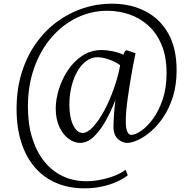

<svg xmlns="http://www.w3.org/2000/svg" viewBox="-20 -772 1042 1042"><path d="M70 -181Q70 -286.5 97.2 -375.5Q124.5 -464.5 173.5 -534.2Q222.5 -604 287.5 -652.5Q352.5 -701 428.8 -726.5Q505 -752 587 -752Q688.5 -752 768 -711.5Q847.5 -671 893 -590.8Q938.5 -510.5 938.5 -390.5Q938.5 -311.5 918.8 -248.2Q899 -185 867.5 -137.8Q836 -90.5 799.5 -59.2Q763 -28 728.8 -12.2Q694.5 3.5 670.5 3.5Q644 3.5 621.2 -16.5Q598.5 -36.5 596 -74Q595.5 -91.5 597.5 -132.5Q599.5 -173.5 606.5 -230.5Q585 -173 555.2 -119.2Q525.5 -65.5 490 -31Q454.5 3.5 414.5 3.5Q383 3.5 352.5 -18.8Q322 -41 302.2 -83Q282.5 -125 282.5 -183Q282.5 -232.5 299.5 -287.8Q316.5 -343 348.8 -391.2Q381 -439.5 427.2 -470Q473.5 -500.5 532.5 -500.5Q558 -500.5 590.5 -494Q623 -487.5 649.5 -475Q654 -487.5 658 -493.8Q662 -500 669.5 -498.5Q673 -497.5 677.8 -496Q682.5 -494.5 691.2 -491.5Q700 -488.5 715.5 -483Q709 -453 701.5 -413Q694 -373 686.8 -329Q679.5 -285 673.5 -242Q667.5 -199 664.5 -162.5Q659.5 -91 667.8 -65.5Q676 -40 692 -40Q714 -40 746.5 -62.2Q779 -84.5 810.5 -127.5Q842 -170.5 863 -232.8Q884 -295 884 -375Q884 -463.5 857.5 -527.5Q831 -591.5 785.5 -632.8Q740 -674 682.2 -693.8Q624.5 -713.5 562 -713.5Q475.5 -713.5 397.5 -676Q319.5 -638.5 259.8 -569.2Q200 -500 165.8 -404.5Q131.5 -309 131.5 -193Q131.5 -98.5 154.8 -23.5Q178 51.5 220.2 104Q262.5 156.5 320.5 184Q378.5 211.5 448.5 211.5Q487.5 211.5 528 203.2Q568.5 195 603.8 181Q639 167 661.5 149L673.5 179Q649 199 612.2 215.2Q575.5 231.5 531.2 240.8Q487 250 438.5 250Q353.5 250 285.8 221.2Q218 192.5 169.8 137Q121.5 81.5 95.8 1.5Q70 -78.5 70 -181ZM356.5 -204.5Q356.5 -162 365 -127.2Q373.5 -92.5 390 -71.5Q406.5 -50.5 429 -50.5Q454 -50.5 484.8 -83.2Q515.5 -116 545.8 -171.8Q576 -227.5 600 -297.5Q607 -318 613.2 -338.5Q619.5 -359 624.2 -379Q629 -399 632 -418Q618.5 -429 596.8 -439Q575 -449 551.8 -455.2Q528.5 -461.5 509.5 -461.5Q476 -461.5 447.8 -440.5Q419.5 -419.5 399.2 -383.5Q379 -347.5 367.8 -301.5Q356.5 -255.5 356.5 -204.5Z"/></svg>

Font: Merriweather 96pt Light
Style: Regular
Weight: 300
Version: Version 2.100